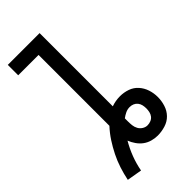

<svg xmlns="http://www.w3.org/2000/svg" viewBox="-253 -790 914 914"><g transform="rotate(-45 204.5 -333.0)"><path d="M105 69 29 56Q36 22 46.5 -10.5Q57 -43 72.5 -74Q88 -105 106.5 -133.5Q125 -162 149 -188V-665H12V-735H226V-242Q240 -247 254.5 -249.5Q269 -252 284 -252Q310 -252 334.5 -243.5Q359 -235 376 -216Q393 -197 401 -172.5Q409 -148 409 -122Q409 -96 401 -70.5Q393 -45 375 -26.5Q357 -8 331 0Q305 8 279 8Q260 8 240.5 2.5Q221 -3 205.5 -14.5Q190 -26 178.5 -42.5Q167 -59 160 -77Q140 -43 126 -6Q112 31 105 69ZM279 -61Q291 -61 302 -65.5Q313 -70 320 -79Q327 -88 329.5 -99.5Q332 -111 332 -122Q332 -134 329.5 -145Q327 -156 320 -165Q313 -174 302.5 -178.5Q292 -183 280 -183Q265 -183 251.5 -176.5Q238 -170 226 -161Q226 -156 226 -150.5Q226 -145 226 -140Q226 -127 227.5 -113.5Q229 -100 235.5 -88Q242 -76 254 -68.5Q266 -61 279 -61Z"/></g></svg>

Font: Zed Sans
Style: Regular
Weight: 400
Designer: Belleve Invis
Foundry: Belleve Invis
Version: Version 1.0.0; ttfautohint (v1.8.4)